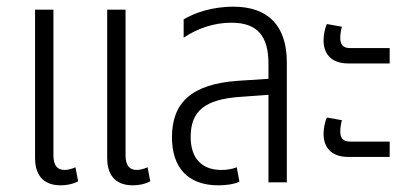

<svg xmlns="http://www.w3.org/2000/svg" viewBox="-20 -546 1227 575"><path d="M162 9C178 9 197 6 214 -3L206 -45C197 -41 184 -37 174 -37C152 -37 140 -50 140 -81V-517H85V-73C85 -11 120 9 162 9ZM378 9C394 9 413 6 430 -3L422 -45C413 -41 400 -37 390 -37C368 -37 356 -50 356 -81V-517H301V-73C301 -11 336 9 378 9Z M697 -2 689 -45C676 -40 661 -37 643 -37C587 -37 551 -69 551 -136C551 -213 593 -249 701 -256L784 -262V0H839V-359C839 -470 782 -526 679 -526C612 -526 560 -506 530 -488V-433C571 -461 621 -478 673 -478C751 -478 784 -438 784 -355V-310L692 -304C554 -294 495 -239 495 -135C495 -47 540 9 634 9C656 9 681 6 697 -2Z M1023 -356H1147V-402H1028C1006 -402 999 -414 999 -433C999 -445 1002 -459 1004 -466L959 -474C953 -462 949 -441 949 -425C949 -388 969 -356 1023 -356ZM1023 -76H1147V-122H1028C1006 -122 999 -134 999 -153C999 -165 1002 -179 1004 -186L959 -194C953 -182 949 -161 949 -145C949 -108 969 -76 1023 -76Z"/></svg>

Font: Noto Sans Thai UI Condensed Light
Style: Regular
Weight: 300
Width: 3
Designer: Monotype Design Team
Foundry: Monotype Imaging Inc.
Version: Version 1.901